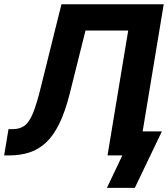

<svg xmlns="http://www.w3.org/2000/svg" viewBox="-35 -748 808 924"><path d="M-15.1 0 5.9 -126.5H25.4Q61 -126.5 83.7 -143.6Q106.4 -160.6 124.3 -204.8Q142.1 -249 162.1 -330.6L260.7 -727.5H752.9L632.3 0H482.4L582 -601.1H376.5L299.8 -294.4Q278.3 -210 250.5 -153.1Q222.7 -96.2 187.3 -62.7Q151.9 -29.3 107.4 -14.6Q63 0 7.8 0ZM479.5 156.2 553.7 0H514.2L533.2 -115.7H744.1L613.8 156.2Z"/></svg>

Font: Inter 24pt
Style: Bold Italic
Weight: 700
Italic angle: -9.3988°
Version: Version 4.001;git-66647c0bb